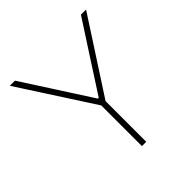

<svg xmlns="http://www.w3.org/2000/svg" viewBox="-188 -859 1006 1006"><g transform="rotate(-45 314.5 -356.5)"><path d="M300 -300 138 -550.5Q112.5 -590 88.5 -627.2Q64.5 -664.5 33 -713H71Q105.5 -659.5 130 -621.5Q154.5 -583.5 176.5 -549.5Q198.5 -515.5 225 -474L312 -339H318L402 -469Q430 -512.5 453 -548Q476 -583.5 501 -622Q526 -660.5 560 -713H598Q571 -671.5 544.8 -631Q518.5 -590.5 493 -551L330 -300ZM299 0Q299 -61 299 -117Q299 -173 299 -238V-326H331V-238Q331 -173 331 -117Q331 -61 331 0Z"/></g></svg>

Font: Commissioner Thin
Style: Regular
Weight: 100
Designer: Kostas Bartsokas
Foundry: Kostas Bartsokas
Version: Version 1.001;gftools[0.9.23]